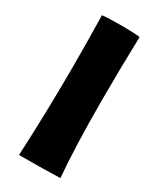

<svg xmlns="http://www.w3.org/2000/svg" viewBox="-193 -824 745 891"><g transform="rotate(30 180.0 -378.0)"><path d="M82 -493Q82 -612 79 -753Q109 -757 182 -757Q246 -757 281 -753Q276 -573 276 -415Q276 -161 290 -2Q181 1 70 1Q82 -242 82 -493Z"/></g></svg>

Font: Otomanopee
Style: Regular
Weight: 400
Designer: Das Ende der Wildnis
Foundry: Gutenberg Labo
Version: Version 3.000